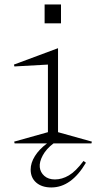

<svg xmlns="http://www.w3.org/2000/svg" viewBox="-20 -637 451 853"><path d="M237.8 -49.8 388.2 -7.8 386.2 0H217.8Q185.5 24.4 169.9 53.5Q154.3 82.5 156.7 105.7Q159.2 128.9 177 144.5Q194.8 160.2 224.1 160.2Q255.4 160.2 285.9 142.3Q316.4 124.5 351.1 78.1L361.8 85.9Q296.9 195.8 208 195.8Q166 195.8 141.1 174.3Q116.2 152.8 116.2 116.2Q116.2 86.9 135 56.6Q153.8 26.4 189 0H44.9L43 -7.8L192.9 -49.8V-350.1L43.9 -341.8L42 -350.1L237.8 -422.9ZM178.2 -533.2V-617.2H251V-533.2Z"/></svg>

Font: Halibut Exp Thin
Style: Regular
Weight: 250
Width: 7
Designer: Matteo Maggi
Foundry: Collletttivo
Version: Version 3.080 | FøM Fix